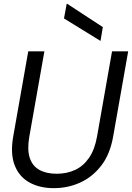

<svg xmlns="http://www.w3.org/2000/svg" viewBox="-20 -967 687 999"><path d="M260 12Q186 12 132.5 -18Q79 -48 56 -108Q33 -168 49 -258L127 -700H211L132 -253Q121 -187 135 -145Q149 -103 185 -83Q221 -63 275 -63Q328 -63 371 -83Q414 -103 443.5 -146Q473 -189 485 -257L563 -700H647L569 -258Q553 -165 507 -105.5Q461 -46 397 -17Q333 12 260 12ZM503 -754 313 -871 327 -947H330L515 -826Z"/></svg>

Font: DM Sans 36pt
Style: Italic
Weight: 400
Italic angle: -10°
Designer: Colophon Foundry, Jonny Pinhorn
Foundry: Colophon Foundry
Version: Version 4.004;gftools[0.9.30]